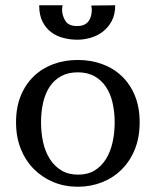

<svg xmlns="http://www.w3.org/2000/svg" viewBox="-20 -696 592 730"><path d="M276 14Q226 14 183.5 -3.5Q141 -21 109 -53Q77 -85 59 -130Q41 -175 41 -231Q41 -288 59 -332Q77 -376 109 -406.5Q141 -437 183.5 -452.5Q226 -468 276 -468Q325 -468 368 -452.5Q411 -437 443 -406.5Q475 -376 493 -332Q511 -288 511 -231Q511 -174 493 -129Q475 -84 443 -52Q411 -20 368 -3Q325 14 276 14ZM277 -32Q314 -32 340 -48Q366 -64 383 -91.5Q400 -119 408 -155Q416 -191 416 -231Q416 -270 408 -305Q400 -340 383 -365.5Q366 -391 339.5 -406Q313 -421 276 -421Q239 -421 212.5 -406.5Q186 -392 169 -366.5Q152 -341 144 -306Q136 -271 136 -231Q136 -191 144 -155Q152 -119 169.5 -91.5Q187 -64 213.5 -48Q240 -32 277 -32ZM418 -676Q418 -641 405 -616.5Q392 -592 371.5 -576Q351 -560 325 -552.5Q299 -545 274 -545Q248 -545 222 -551.5Q196 -558 175.5 -573Q155 -588 142 -613Q129 -638 129 -676H218Q216 -666 216 -659Q216 -638 228 -617.5Q240 -597 273 -597Q290 -597 301 -602.5Q312 -608 318 -617Q324 -626 326.5 -637Q329 -648 329 -659Q329 -665 327 -675Z"/></svg>

Font: Milonga
Style: Regular
Weight: 400
Designer: Pablo Impallari, Brenda Gallo, Rodrigo Fuenzalida
Foundry: Pablo Impallari, Brenda Gallo, Rodrigo Fuenzalida
Version: Version 1.000; ttfautohint (v0.93) -l 8 -r 50 -G 200 -x 14 -